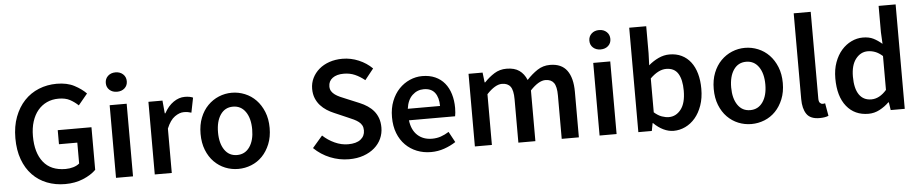

<svg xmlns="http://www.w3.org/2000/svg" viewBox="-41 -994 6189 1293"><g transform="rotate(-5 3053.0 -348.0)"><path d="M357 12Q291 12 234.5 -10Q178 -32 136.5 -75Q95 -118 72 -181Q49 -244 49 -325Q49 -405 73 -468.5Q97 -532 138.5 -576Q180 -620 236.5 -643Q293 -666 358 -666Q428 -666 476.5 -640.5Q525 -615 556 -583L494 -508Q469 -532 438.5 -548.5Q408 -565 362 -565Q318 -565 282.5 -548.5Q247 -532 221.5 -501.5Q196 -471 182 -427Q168 -383 168 -328Q168 -216 218.5 -152.5Q269 -89 368 -89Q396 -89 421 -96.5Q446 -104 462 -118V-259H338V-354H566V-66Q533 -33 478.5 -10.5Q424 12 357 12Z M701 0V-491H816V0ZM759 -577Q728 -577 708 -595Q688 -613 688 -642Q688 -671 708 -689.5Q728 -708 759 -708Q790 -708 810 -689.5Q830 -671 830 -642Q830 -613 810 -595Q790 -577 759 -577Z M963 0V-491H1058L1066 -404H1070Q1096 -452 1133 -477.5Q1170 -503 1209 -503Q1244 -503 1265 -493L1245 -393Q1232 -397 1221 -399Q1210 -401 1194 -401Q1165 -401 1133 -378.5Q1101 -356 1078 -300V0Z M1527 12Q1481 12 1439 -5Q1397 -22 1364.5 -55Q1332 -88 1313 -136Q1294 -184 1294 -245Q1294 -306 1313 -354Q1332 -402 1364.5 -435Q1397 -468 1439 -485.5Q1481 -503 1527 -503Q1573 -503 1615.5 -485.5Q1658 -468 1690 -435Q1722 -402 1741.5 -354Q1761 -306 1761 -245Q1761 -184 1741.5 -136Q1722 -88 1690 -55Q1658 -22 1615.5 -5Q1573 12 1527 12ZM1527 -82Q1581 -82 1612 -126.5Q1643 -171 1643 -245Q1643 -320 1612 -364.5Q1581 -409 1527 -409Q1473 -409 1442.5 -364.5Q1412 -320 1412 -245Q1412 -171 1442.5 -126.5Q1473 -82 1527 -82Z M2276 12Q2210 12 2148.5 -13Q2087 -38 2040 -84L2108 -163Q2143 -130 2188 -109.5Q2233 -89 2278 -89Q2334 -89 2363 -112Q2392 -135 2392 -173Q2392 -193 2384.5 -207Q2377 -221 2363.5 -231.5Q2350 -242 2331.5 -251Q2313 -260 2291 -269L2201 -308Q2177 -318 2153.5 -333Q2130 -348 2111 -369Q2092 -390 2080.5 -418Q2069 -446 2069 -482Q2069 -521 2085.5 -554.5Q2102 -588 2131 -613Q2160 -638 2200.5 -652Q2241 -666 2289 -666Q2346 -666 2399 -643.5Q2452 -621 2490 -583L2431 -509Q2399 -535 2365 -550Q2331 -565 2289 -565Q2242 -565 2214 -544.5Q2186 -524 2186 -488Q2186 -469 2194.5 -455.5Q2203 -442 2217.5 -431.5Q2232 -421 2251 -412.5Q2270 -404 2290 -396L2379 -359Q2408 -347 2432 -331Q2456 -315 2473.5 -294Q2491 -273 2501 -245.5Q2511 -218 2511 -182Q2511 -142 2495 -107Q2479 -72 2448.5 -45.5Q2418 -19 2374.5 -3.5Q2331 12 2276 12Z M2830 12Q2779 12 2735 -5.5Q2691 -23 2658 -56Q2625 -89 2606.5 -136.5Q2588 -184 2588 -245Q2588 -305 2607 -353Q2626 -401 2657.5 -434Q2689 -467 2730 -485Q2771 -503 2814 -503Q2864 -503 2902 -486Q2940 -469 2965.5 -438Q2991 -407 3004 -364Q3017 -321 3017 -270Q3017 -253 3015.5 -238Q3014 -223 3012 -214H2700Q2708 -148 2746.5 -112.5Q2785 -77 2845 -77Q2877 -77 2904.5 -86.5Q2932 -96 2959 -113L2998 -41Q2963 -18 2920 -3Q2877 12 2830 12ZM2699 -292H2917Q2917 -349 2892.5 -381.5Q2868 -414 2817 -414Q2773 -414 2740 -383Q2707 -352 2699 -292Z M3127 0V-491H3222L3230 -424H3234Q3265 -457 3301.5 -480Q3338 -503 3384 -503Q3438 -503 3470.5 -480Q3503 -457 3520 -415Q3555 -453 3593 -478Q3631 -503 3678 -503Q3756 -503 3793 -452.5Q3830 -402 3830 -308V0H3714V-293Q3714 -354 3695.5 -379Q3677 -404 3639 -404Q3593 -404 3536 -343V0H3421V-293Q3421 -354 3402.5 -379Q3384 -404 3345 -404Q3299 -404 3242 -343V0Z M3970 0V-491H4085V0ZM4028 -577Q3997 -577 3977 -595Q3957 -613 3957 -642Q3957 -671 3977 -689.5Q3997 -708 4028 -708Q4059 -708 4079 -689.5Q4099 -671 4099 -642Q4099 -613 4079 -595Q4059 -577 4028 -577Z M4470 12Q4436 12 4401.5 -4.5Q4367 -21 4336 -52H4333L4323 0H4232V-706H4347V-524L4344 -442Q4375 -469 4411.5 -486Q4448 -503 4486 -503Q4532 -503 4568 -485.5Q4604 -468 4629 -435.5Q4654 -403 4667 -357Q4680 -311 4680 -254Q4680 -191 4662.5 -141.5Q4645 -92 4616 -58Q4587 -24 4549 -6Q4511 12 4470 12ZM4446 -83Q4495 -83 4528 -125.5Q4561 -168 4561 -252Q4561 -326 4536 -367Q4511 -408 4455 -408Q4403 -408 4347 -353V-124Q4373 -101 4398.5 -92Q4424 -83 4446 -83Z M4996 12Q4950 12 4908 -5Q4866 -22 4833.5 -55Q4801 -88 4782 -136Q4763 -184 4763 -245Q4763 -306 4782 -354Q4801 -402 4833.5 -435Q4866 -468 4908 -485.5Q4950 -503 4996 -503Q5042 -503 5084.5 -485.5Q5127 -468 5159 -435Q5191 -402 5210.5 -354Q5230 -306 5230 -245Q5230 -184 5210.5 -136Q5191 -88 5159 -55Q5127 -22 5084.5 -5Q5042 12 4996 12ZM4996 -82Q5050 -82 5081 -126.5Q5112 -171 5112 -245Q5112 -320 5081 -364.5Q5050 -409 4996 -409Q4942 -409 4911.5 -364.5Q4881 -320 4881 -245Q4881 -171 4911.5 -126.5Q4942 -82 4996 -82Z M5456 12Q5394 12 5369 -25Q5344 -62 5344 -126V-706H5459V-120Q5459 -99 5467 -90.5Q5475 -82 5484 -82Q5488 -82 5491.5 -82Q5495 -82 5502 -84L5517 2Q5494 12 5456 12Z M5787 12Q5694 12 5639.5 -55.5Q5585 -123 5585 -245Q5585 -305 5602.5 -353Q5620 -401 5649 -434Q5678 -467 5715.5 -485Q5753 -503 5793 -503Q5835 -503 5864 -488.5Q5893 -474 5922 -449L5918 -528V-706H6033V0H5938L5930 -53H5926Q5899 -26 5863 -7Q5827 12 5787 12ZM5815 -83Q5870 -83 5918 -138V-367Q5892 -390 5867.5 -399Q5843 -408 5818 -408Q5770 -408 5737 -366Q5704 -324 5704 -246Q5704 -166 5732.5 -124.5Q5761 -83 5815 -83Z"/></g></svg>

Font: Giro Semibold
Style: Regular
Weight: 600
Designer: Paul D. Hunt
Foundry: Adobe Systems Incorporated
Version: Version 1.000;PS 1.0;hotconv 1.0.88;makeotf.lib2.5.647800